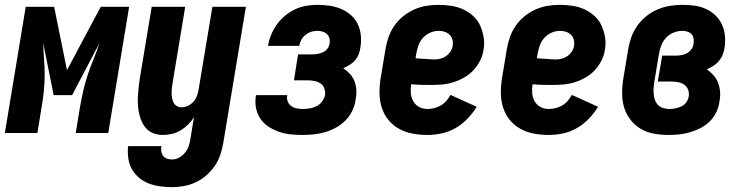

<svg xmlns="http://www.w3.org/2000/svg" viewBox="-39 -548 3059 791"><path d="M-19 0 67 -520H184L237 -259L376 -520H493L407 0H273L290 -104Q296 -138 303.5 -171.5Q311 -205 322 -238.5Q333 -272 346.5 -304.5Q360 -337 371 -371L258 -156H182L139 -371Q140 -337 142.5 -304.5Q145 -272 145 -238.5Q145 -205 141.5 -171.5Q138 -138 132 -104L115 0Z M670 223Q645 223 620 219.5Q595 216 573 207.5Q551 199 533 183.5Q515 168 504 148Q493 128 489.5 103.5Q486 79 489 54H626Q624 65 625.5 75.5Q627 86 633 94Q639 102 649 105.5Q659 109 670 109Q685 109 699.5 101Q714 93 724 80Q734 67 739 51.5Q744 36 746 21L760 -65Q750 -49 736 -35Q722 -21 705.5 -11Q689 -1 670 3.5Q651 8 633 8Q614 8 597 2.5Q580 -3 567.5 -15Q555 -27 547 -43Q539 -59 535 -76.5Q531 -94 529.5 -112.5Q528 -131 529 -149.5Q530 -168 532 -187Q534 -206 537 -225L586 -520H724L672 -206Q670 -195 669 -184.5Q668 -174 668 -163.5Q668 -153 670 -143Q672 -133 676.5 -124.5Q681 -116 690 -111Q699 -106 709 -106Q722 -106 735 -112Q748 -118 757.5 -128.5Q767 -139 772 -152Q777 -165 779 -178L836 -520H974L881 40Q877 64 869 88.5Q861 113 846.5 134.5Q832 156 811.5 174Q791 192 767.5 203Q744 214 719 218.5Q694 223 670 223Z M1209 8Q1183 8 1158 5.5Q1133 3 1110.5 -5Q1088 -13 1067.5 -26Q1047 -39 1034 -58.5Q1021 -78 1016 -102Q1011 -126 1015 -152L1016 -156H1145L1144 -154Q1142 -141 1146.5 -129.5Q1151 -118 1161 -111Q1171 -104 1183.5 -101.5Q1196 -99 1209 -99Q1223 -99 1237.5 -101.5Q1252 -104 1265 -110.5Q1278 -117 1287.5 -129.5Q1297 -142 1300 -156Q1302 -170 1297.5 -183Q1293 -196 1282.5 -203.5Q1272 -211 1258 -214Q1244 -217 1230 -217H1172L1189 -324H1247Q1258 -324 1269.5 -326Q1281 -328 1292 -333Q1303 -338 1310 -347.5Q1317 -357 1319 -368Q1321 -380 1318 -390.5Q1315 -401 1307.5 -408Q1300 -415 1289.5 -418Q1279 -421 1268 -421Q1255 -421 1242.5 -417Q1230 -413 1219.5 -404.5Q1209 -396 1202.5 -384Q1196 -372 1194 -359H1065Q1069 -382 1078 -404.5Q1087 -427 1101.5 -447Q1116 -467 1135 -483Q1154 -499 1176.5 -509.5Q1199 -520 1222 -524Q1245 -528 1268 -528Q1293 -528 1318 -524.5Q1343 -521 1365.5 -511.5Q1388 -502 1406 -486.5Q1424 -471 1434.5 -449.5Q1445 -428 1447.5 -403Q1450 -378 1446 -353Q1444 -339 1439 -325.5Q1434 -312 1424.5 -300.5Q1415 -289 1402 -281Q1389 -273 1375 -267Q1390 -257 1402.5 -243.5Q1415 -230 1421.5 -213Q1428 -196 1429 -176.5Q1430 -157 1426 -137Q1423 -114 1412.5 -92Q1402 -70 1385 -52.5Q1368 -35 1346.5 -23Q1325 -11 1301.5 -4Q1278 3 1255 5.5Q1232 8 1209 8Z M1722 8Q1691 8 1661 2.5Q1631 -3 1605.5 -17Q1580 -31 1561.5 -53.5Q1543 -76 1534 -104Q1525 -132 1524.5 -162.5Q1524 -193 1529 -225L1549 -345Q1553 -370 1561.5 -394.5Q1570 -419 1585 -441Q1600 -463 1621.5 -480.5Q1643 -498 1667.5 -509Q1692 -520 1717.5 -524Q1743 -528 1768 -528Q1794 -528 1820 -524Q1846 -520 1869 -509.5Q1892 -499 1910.5 -482Q1929 -465 1939 -443Q1949 -421 1953.5 -395Q1958 -369 1953 -343Q1950 -320 1939 -298.5Q1928 -277 1911.5 -259Q1895 -241 1873 -228.5Q1851 -216 1828.5 -209Q1806 -202 1783 -200Q1760 -198 1738 -198Q1717 -198 1696.5 -198.5Q1676 -199 1655 -201Q1652 -183 1653.5 -164.5Q1655 -146 1663.5 -131Q1672 -116 1687.5 -107.5Q1703 -99 1722 -99Q1736 -99 1750 -102.5Q1764 -106 1777 -113.5Q1790 -121 1800 -132.5Q1810 -144 1817 -157L1925 -108Q1909 -82 1887 -59Q1865 -36 1838 -20.5Q1811 -5 1781 1.5Q1751 8 1722 8ZM1750 -303Q1762 -303 1774.5 -306Q1787 -309 1798 -316.5Q1809 -324 1816.5 -335Q1824 -346 1826 -359Q1828 -372 1825 -384Q1822 -396 1813.5 -404.5Q1805 -413 1793 -417Q1781 -421 1768 -421Q1751 -421 1733.5 -413.5Q1716 -406 1703.5 -392Q1691 -378 1685 -361Q1679 -344 1676 -327L1673 -308Q1683 -307 1692 -306.5Q1701 -306 1711 -305.5Q1721 -305 1730.5 -304Q1740 -303 1750 -303Z M2222 8Q2191 8 2161 2.5Q2131 -3 2105.5 -17Q2080 -31 2061.5 -53.5Q2043 -76 2034 -104Q2025 -132 2024.5 -162.5Q2024 -193 2029 -225L2049 -345Q2053 -370 2061.5 -394.5Q2070 -419 2085 -441Q2100 -463 2121.5 -480.5Q2143 -498 2167.5 -509Q2192 -520 2217.5 -524Q2243 -528 2268 -528Q2294 -528 2320 -524Q2346 -520 2369 -509.5Q2392 -499 2410.5 -482Q2429 -465 2439 -443Q2449 -421 2453.5 -395Q2458 -369 2453 -343Q2450 -320 2439 -298.5Q2428 -277 2411.5 -259Q2395 -241 2373 -228.5Q2351 -216 2328.5 -209Q2306 -202 2283 -200Q2260 -198 2238 -198Q2217 -198 2196.5 -198.5Q2176 -199 2155 -201Q2152 -183 2153.5 -164.5Q2155 -146 2163.5 -131Q2172 -116 2187.5 -107.5Q2203 -99 2222 -99Q2236 -99 2250 -102.5Q2264 -106 2277 -113.5Q2290 -121 2300 -132.5Q2310 -144 2317 -157L2425 -108Q2409 -82 2387 -59Q2365 -36 2338 -20.5Q2311 -5 2281 1.5Q2251 8 2222 8ZM2250 -303Q2262 -303 2274.5 -306Q2287 -309 2298 -316.5Q2309 -324 2316.5 -335Q2324 -346 2326 -359Q2328 -372 2325 -384Q2322 -396 2313.5 -404.5Q2305 -413 2293 -417Q2281 -421 2268 -421Q2251 -421 2233.5 -413.5Q2216 -406 2203.5 -392Q2191 -378 2185 -361Q2179 -344 2176 -327L2173 -308Q2183 -307 2192 -306.5Q2201 -306 2211 -305.5Q2221 -305 2230.5 -304Q2240 -303 2250 -303Z M2717 8Q2686 8 2656.5 3Q2627 -2 2602 -16.5Q2577 -31 2559 -54Q2541 -77 2532.5 -104.5Q2524 -132 2524 -163Q2524 -194 2529 -225L2549 -345Q2553 -370 2562 -395Q2571 -420 2587 -442.5Q2603 -465 2624.5 -482Q2646 -499 2671 -509.5Q2696 -520 2722 -524Q2748 -528 2773 -528Q2799 -528 2823.5 -524.5Q2848 -521 2869.5 -511Q2891 -501 2908 -485Q2925 -469 2935 -447.5Q2945 -426 2947.5 -401.5Q2950 -377 2946 -351Q2944 -337 2938.5 -323Q2933 -309 2923 -297Q2913 -285 2899.5 -276.5Q2886 -268 2873 -262Q2888 -252 2900.5 -238Q2913 -224 2919.5 -206.5Q2926 -189 2927.5 -169.5Q2929 -150 2925 -130Q2922 -108 2912.5 -87Q2903 -66 2886 -49Q2869 -32 2848 -21Q2827 -10 2805 -3.5Q2783 3 2761 5.5Q2739 8 2717 8ZM2719 -99Q2731 -99 2743.5 -101.5Q2756 -104 2768 -109.5Q2780 -115 2788 -126Q2796 -137 2798 -149Q2801 -163 2796.5 -176.5Q2792 -190 2781.5 -198Q2771 -206 2757 -209Q2743 -212 2729 -212H2671L2689 -319H2747Q2758 -319 2769.5 -321Q2781 -323 2791.5 -329Q2802 -335 2809.5 -345.5Q2817 -356 2818 -367Q2820 -378 2818.5 -388.5Q2817 -399 2810.5 -406.5Q2804 -414 2793.5 -417.5Q2783 -421 2773 -421Q2755 -421 2737 -414Q2719 -407 2706 -393.5Q2693 -380 2686 -362.5Q2679 -345 2676 -327L2656 -207Q2654 -194 2653.5 -181.5Q2653 -169 2654.5 -156.5Q2656 -144 2660.5 -133Q2665 -122 2673.5 -114Q2682 -106 2694 -102.5Q2706 -99 2719 -99Z"/></svg>

Font: Iosevka Curly Heavy
Style: Italic
Weight: 900
Italic angle: -9°
Monospace: yes
Designer: Belleve Invis
Foundry: Belleve Invis
Version: Version 22.1.2; ttfautohint (v1.8.4)